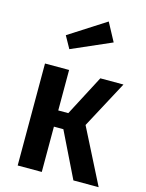

<svg xmlns="http://www.w3.org/2000/svg" viewBox="-122 -889 730 962"><g transform="rotate(15 243.5 -407.5)"><path d="M320 -815 371 -720 165 -630 130 -693ZM473 -529 342 -284 486 0H355L240 -235H191V0H66V-529H191V-319H243L353 -529Z"/></g></svg>

Font: Fira Sans Condensed Medium
Style: Regular
Weight: 500
Width: 3
Designer: Carrois Corporate & Edenspiekermann AG
Foundry: Carrois Corporate GbR & Edenspiekermann AG
Version: Version 4.203;PS 004.203;hotconv 1.0.88;makeotf.lib2.5.64775